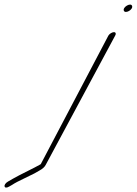

<svg xmlns="http://www.w3.org/2000/svg" viewBox="-81 -623 604 848"><path d="M465.9 -576C472.1 -560 508.4 -581 502.3 -597C497.2 -613 459.8 -592 465.9 -576ZM397.8 -466 99 102C97 103 95 104 93.8 105L71.5 117C20.3 142 -19 163 -45.9 179C-69.8 193 -63.6 215 -40.7 201L-28.3 194C-14.8 185 2.6 176 26 165C49.4 154 63.7 147 70.9 143L93.6 130C106.7 123 116.7 114 121 105L427.8 -466C432.7 -474 430.2 -481 422.2 -481C414.2 -481 402.7 -474 397.8 -466Z"/></svg>

Font: MewTooHand
Style: UltimateCondIta
Weight: 400
Designer: Mew Too, Robert Jablonski
Version: Version 0.77